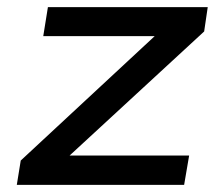

<svg xmlns="http://www.w3.org/2000/svg" viewBox="-20 -517 626 537"><path d="M27 0 38 -68 445 -446 440 -416H101L114 -497H561L551 -429L140 -50L146 -82H509L495 0Z"/></svg>

Font: Nunito Sans 7pt SemiExpanded Medium
Style: Italic
Weight: 500
Width: 6
Italic angle: -9°
Designer: Vernon Adams
Foundry: Vernon Adams
Version: Version 3.101;gftools[0.9.27]